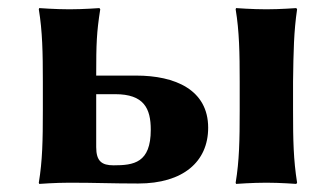

<svg xmlns="http://www.w3.org/2000/svg" viewBox="-20 -452 831 475"><path d="M218 -268C218 -343 219 -372 228 -429L226 -432C226 -432 186 -429 152 -429C117 -429 77 -432 77 -432L76 -429C85 -375 86 -321 86 -250V-179C86 -105 85 -54 76 0L77 3C77 3 117 0 152 0C218 0 256 2 322 2C433 2 495 -52 495 -136C495 -230 413 -265 317 -265H218ZM573 -250V-179C573 -105 572 -54 563 0L564 3C564 3 604 0 639 0C673 0 713 3 713 3L715 0C706 -57 705 -104 705 -179V-250C706 -325 707 -375 715 -429L713 -432C713 -432 673 -429 639 -429C604 -429 564 -432 564 -432L563 -429C572 -375 573 -321 573 -250ZM353 -131C353 -49 311 -43 261 -43C232 -43 218 -53 218 -88V-219H265C336 -219 353 -184 353 -131Z"/></svg>

Font: Libertinus Sans
Style: Bold
Weight: 700
Designer: Philipp H. Poll, Khaled Hosny
Foundry: Caleb Maclennan
Version: Version 7.050;RELEASE